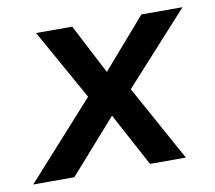

<svg xmlns="http://www.w3.org/2000/svg" viewBox="-81 -538 681 607"><g transform="rotate(-10 260.0 -235.0)"><path d="M354 0 262 -171 111 0H-21L198 -243L71 -470H187L270 -310L409 -470H541L335 -243L469 0Z"/></g></svg>

Font: Celebes SemiBold
Style: Italic
Weight: 600
Italic angle: -10°
Designer: Anugrah Pasau
Foundry: Lafontype
Version: Version 1.000; ttfautohint (v1.8.4)